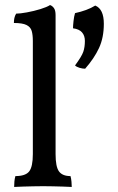

<svg xmlns="http://www.w3.org/2000/svg" viewBox="-20 -737 469 760"><path d="M36 3Q36 -7 37 -18.5Q38 -30 41 -40Q81 -40 95.5 -58.5Q110 -77 110 -127V-575Q110 -599 105.5 -614.5Q101 -630 85 -638Q69 -646 35 -646Q35 -657 37 -666Q39 -675 44 -683Q59 -683 86.5 -688Q114 -693 140 -701Q166 -709 178 -717Q187 -714 193.5 -705Q200 -696 200 -677V-127Q200 -77 213.5 -58.5Q227 -40 259 -40Q262 -30 263 -17Q264 -4 264 3Q247 2 228 1.5Q209 1 189.5 0.5Q170 0 151 0Q132 0 111.5 0.5Q91 1 72 1.5Q53 2 36 3ZM357 -715Q374 -708 382.5 -690Q391 -672 391 -643Q391 -588 372 -547Q353 -506 317 -465Q307 -465 295 -468.5Q283 -472 277 -478Q303 -513 309.5 -531.5Q316 -550 316 -575Q316 -596 304.5 -609Q293 -622 269 -625Q269 -635 271 -653.5Q273 -672 277 -685Q300 -690 320.5 -697.5Q341 -705 357 -715Z"/></svg>

Font: Vollkorn
Style: Regular
Weight: 400
Designer: Friedrich Althausen
Foundry: Friedrich Althausen
Version: Version 5.001